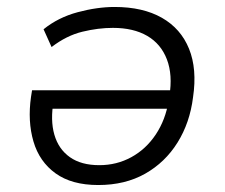

<svg xmlns="http://www.w3.org/2000/svg" viewBox="-20 -523 646 551"><path d="M262 8Q186 8 139.5 -25.5Q93 -59 76 -117Q59 -175 69 -245L72 -264H488L480 -211H106L134 -234Q124 -178 136 -136.5Q148 -95 180.5 -72Q213 -49 265 -49Q315 -49 357 -72Q399 -95 427 -137Q455 -179 464 -234L466 -247Q476 -308 459 -352.5Q442 -397 402.5 -420Q363 -443 304 -443Q262 -443 216.5 -432Q171 -421 128 -388L105 -439Q147 -473 203 -488Q259 -503 309 -503Q390 -503 444.5 -472Q499 -441 522.5 -383Q546 -325 534 -244Q525 -171 489.5 -114Q454 -57 396.5 -24.5Q339 8 262 8Z"/></svg>

Font: Nunito Sans 7pt Light
Style: Italic
Weight: 300
Italic angle: -9°
Designer: Vernon Adams
Foundry: Vernon Adams
Version: Version 3.101;gftools[0.9.27]